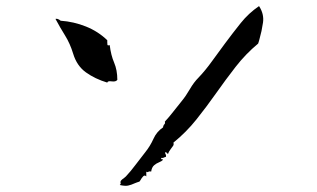

<svg xmlns="http://www.w3.org/2000/svg" viewBox="-20 -628 1040 630"><path d="M830 -608Q847 -582 843 -554Q839 -526 831 -498Q830 -494 829 -491Q828 -488 827 -485Q786 -451 753 -408.5Q720 -366 689 -322Q658 -278 624.5 -236Q591 -194 549 -160Q551 -154 548 -149.5Q545 -145 541 -140Q538 -136 535.5 -132Q533 -128 532 -124Q529 -123 527 -126Q526 -129 524 -129Q520 -127 523 -123Q526 -117 524 -113Q521 -113 518 -111Q514 -109 510 -110Q507 -105 509 -106Q513 -106 515 -104Q511 -99 502 -95.5Q493 -92 485.5 -85.5Q478 -79 476 -65Q472 -66 470 -65.5Q468 -65 466 -64Q463 -62 460 -65V-49Q455 -55 449.5 -49Q444 -43 441 -37Q438 -32 437 -32Q433 -31 429.5 -29.5Q426 -28 423 -27Q410 -21 400 -19Q390 -17 373 -21Q374 -23 375 -23.5Q376 -24 376 -26Q374 -32 377.5 -36Q381 -40 386 -43Q391 -47 393 -49Q409 -66 425 -87.5Q441 -109 457 -129Q473 -149 483.5 -172.5Q494 -196 515 -210Q515 -214 518 -219Q520 -220 521 -222.5Q522 -225 521 -229Q535 -244 548.5 -261.5Q562 -279 576 -296Q590 -313 603 -335.5Q616 -358 632 -374Q654 -397 675.5 -427Q697 -457 718 -485Q744 -520 770 -552.5Q796 -585 830 -608ZM365 -366Q360 -359 346.5 -361Q333 -363 332 -357Q292 -369 262 -390.5Q232 -412 220 -452Q210 -485 193.5 -511.5Q177 -538 162 -566Q167 -567 170 -565.5Q173 -564 175 -563Q177 -561 179 -560Q222 -557 262 -541Q302 -525 332 -496Q332 -494 332 -489Q332 -484 332.5 -481Q333 -478 340 -480Q344 -447 354.5 -422.5Q365 -398 365 -366Z"/></svg>

Font: Yuji Boku
Style: Regular
Weight: 400
Designer: Kataoka Yuji
Foundry: Kinuta Font Factory
Version: Version 3.002